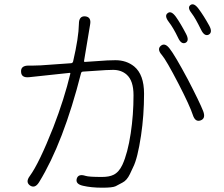

<svg xmlns="http://www.w3.org/2000/svg" viewBox="-20 -850 1040 893"><path d="M162 -3Q143 28 120 13Q97 -3 119 -32Q162 -91 228 -258Q279 -390 307 -507Q308 -512 303 -511L116 -491Q79 -487 78 -516Q76 -545 113 -545H135Q152 -545 169 -546L311 -556Q318 -557 320 -564Q346 -676 347 -739Q347 -776 376 -774Q406 -771 399 -735L371 -567Q370 -562 375 -562L479 -569Q498 -570 517 -570Q568 -570 604 -541Q650 -503 650 -414Q650 -314 636 -220Q620 -113 599 -72Q591 -56 584 -40Q570 -11 550 -1Q534 8 518 16Q504 23 456 23Q404 23 366 14Q330 6 337 -19Q344 -43 378 -32Q393 -27 454 -27Q488 -27 508 -37Q533 -49 549 -83Q574 -137 588 -230Q601 -316 601 -407Q601 -475 569 -503Q544 -525 506 -525Q489 -525 472 -524L367 -517Q359 -517 357 -510Q275 -187 162 -3ZM913 -290Q888 -281 877 -315Q863 -358 811 -459Q753 -571 733 -594Q709 -621 728 -637Q747 -653 769 -624Q793 -594 854 -480Q908 -376 925 -333Q938 -299 913 -290ZM843 -651Q823 -642 808 -675Q786 -721 765 -748Q743 -777 760 -789Q776 -802 798 -772Q820 -741 845 -693Q862 -661 843 -651ZM951 -689Q931 -679 915 -712Q888 -767 873 -786Q850 -814 865 -826Q881 -839 903 -810Q927 -778 953 -731Q970 -700 951 -689Z"/></svg>

Font: Resource Han Rounded CN Light
Style: Regular
Weight: 300
Designer: Cyano Hao (round all glyphs); Ryoko NISHIZUKA 西塚涼子 (kana, bopomofo & ideographs); Paul D. Hunt (Latin, Greek & Cyrillic)
Foundry: Cyano Hao
Version: 0.990